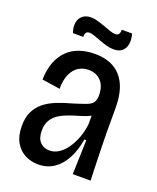

<svg xmlns="http://www.w3.org/2000/svg" viewBox="-131 -759 696 850"><g transform="rotate(20 217.0 -334.0)"><path d="M151 12Q117 12 88.5 -3Q60 -18 43 -48Q26 -78 26 -124Q26 -164 39.5 -192Q53 -220 77 -239Q101 -258 133.5 -271Q166 -284 204 -294Q243 -306 264 -314Q285 -322 293 -334Q301 -346 301 -367Q301 -410 279 -434Q257 -458 219 -458Q194 -458 173 -445Q152 -432 139.5 -404.5Q127 -377 127 -335L42 -348Q43 -395 56.5 -430Q70 -465 94 -488.5Q118 -512 150.5 -523Q183 -534 222 -534Q276 -534 313 -512.5Q350 -491 369.5 -448Q389 -405 389 -339V-223Q390 -187 390.5 -149.5Q391 -112 392.5 -74Q394 -36 395 0H311Q312 -41 313.5 -81Q315 -121 316 -162H307Q298 -108 277 -69Q256 -30 224.5 -9Q193 12 151 12ZM178 -63Q200 -63 220.5 -76Q241 -89 257.5 -112.5Q274 -136 285.5 -166Q297 -196 301 -231V-286L329 -296Q319 -281 299.5 -271Q280 -261 255.5 -254Q231 -247 206.5 -238.5Q182 -230 161.5 -217.5Q141 -205 128.5 -185Q116 -165 116 -135Q116 -99 133 -81Q150 -63 178 -63ZM291 -581Q274 -581 256.5 -586Q239 -591 222 -597.5Q205 -604 190.5 -609Q176 -614 167 -614Q156 -614 151 -606.5Q146 -599 147 -587H98Q89 -613 92.5 -634Q96 -655 111 -667.5Q126 -680 150 -680Q166 -680 183.5 -675Q201 -670 218 -663.5Q235 -657 250 -652Q265 -647 275 -647Q287 -647 292 -655Q297 -663 296 -675H345Q352 -650 349 -628.5Q346 -607 332 -594Q318 -581 291 -581Z"/></g></svg>

Font: Bricolage Grotesque 72pt SemiCondensed
Style: Regular
Weight: 400
Width: 4
Designer: Mathieu Triay
Foundry: Atelier Triay
Version: Version 1.001;gftools[0.9.33.dev8+g029e19f]